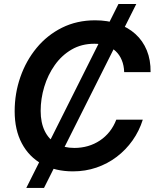

<svg xmlns="http://www.w3.org/2000/svg" viewBox="-20 -839 771 952"><path d="M110.4 92.8 567.4 -819.3H655.8L198.2 92.8ZM341.8 10.7Q254.4 10.7 189.2 -25.1Q124 -61 88.4 -127.9Q52.7 -194.8 52.7 -287.6Q52.7 -375.5 80.8 -456.5Q108.9 -537.6 161.4 -601.3Q213.9 -665 287.6 -701.7Q361.3 -738.3 451.7 -738.3Q513.2 -738.3 564 -720.9Q614.7 -703.6 651.6 -670.2Q688.5 -636.7 708 -589.1Q727.5 -541.5 726.6 -481.4H595.7Q594.7 -514.6 583.7 -541Q572.8 -567.4 553.5 -585.4Q534.2 -603.5 507.6 -612.8Q481 -622.1 448.2 -622.1Q384.3 -622.1 335 -593.3Q285.6 -564.5 251.5 -516.1Q217.3 -467.8 199.5 -408.7Q181.6 -349.6 181.6 -289.1Q181.6 -231 201.7 -189.7Q221.7 -148.4 259 -127Q296.4 -105.5 348.6 -105.5Q383.8 -105.5 415.8 -114.7Q447.8 -124 475.1 -142.1Q502.4 -160.2 523.2 -186.3Q543.9 -212.4 556.6 -245.6H688Q670.4 -189.5 637.2 -142.6Q604 -95.7 558.6 -61.3Q513.2 -26.9 458.3 -8.1Q403.3 10.7 341.8 10.7Z"/></svg>

Font: Inter 24pt SemiBold
Style: Italic
Weight: 600
Italic angle: -9.3988°
Designer: Rasmus Andersson
Foundry: rsms
Version: Version 4.001;git-66647c0bb